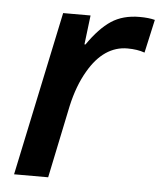

<svg xmlns="http://www.w3.org/2000/svg" viewBox="-45 -590 530 630"><g transform="rotate(5 220.0 -275.0)"><path d="M138.7 -541H229L217.3 -444.8H220.7Q258.8 -500 296.9 -525.1Q335 -550.3 390.1 -550.3Q419.9 -550.3 440.4 -544.9L416 -435.1Q392.1 -443.8 358.9 -443.8Q320.8 -443.8 288.3 -421.9Q255.9 -399.9 230.5 -356Q201.7 -307.1 186.5 -238.8L136.7 0H24.4Z"/></g></svg>

Font: Viking Open Sans Light
Style: Bold Italic
Weight: 600
Italic angle: -12°
Foundry: Ascender Corporation
Version: Version 2.000